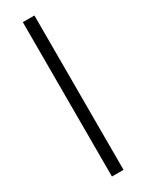

<svg xmlns="http://www.w3.org/2000/svg" viewBox="-235 -735 745 976"><g transform="rotate(-30 137.0 -247.0)"><path d="M103 206V-700H171V206Z"/></g></svg>

Font: Red Hat Display
Style: Regular
Weight: 400
Designer: Pentagram / MCKL
Foundry: Pentagram / MCKL
Version: Version 1.003; Red Hat Display